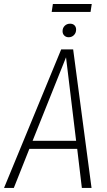

<svg xmlns="http://www.w3.org/2000/svg" viewBox="-36 -928 530 948"><path d="M417 -908.2 411.1 -869.1H219.2L225.1 -908.2ZM272.9 -773.9Q272.9 -790 283.4 -800.5Q293.9 -811 310.1 -811Q323.7 -811 331.8 -803Q339.8 -794.9 339.8 -782.2Q339.8 -765.6 329.3 -754.9Q318.8 -744.1 303.2 -744.1Q290 -744.1 281.5 -752.4Q272.9 -760.7 272.9 -773.9ZM266.1 -684.1H325.2L416 0H368.2L345.2 -192.9H108.9L32.2 0H-16.1ZM125 -232.9H339.8L290 -645Z"/></svg>

Font: Fira Sans Compressed ExtraLight
Style: Italic
Weight: 250
Width: 3
Italic angle: -8°
Designer: Carrois Corporate & Edenspiekermann AG
Foundry: Carrois Corporate GbR & Edenspiekermann AG
Version: Version 4.203;PS 004.203;hotconv 1.0.88;makeotf.lib2.5.64775